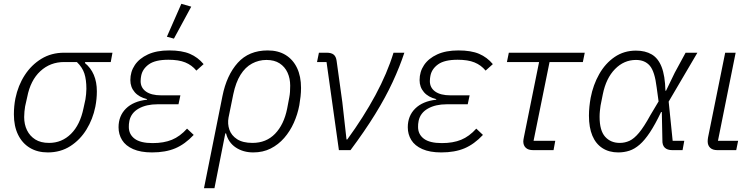

<svg xmlns="http://www.w3.org/2000/svg" viewBox="-20 -789 3954 1009"><path d="M562 -463H428L426 -458Q457 -433 473 -395.5Q489 -358 489 -309Q489 -289 487 -268.5Q485 -248 481 -228Q468 -163 434.5 -108.5Q401 -54 349.5 -21Q298 12 231 12Q177 12 137 -12Q97 -36 75 -81Q53 -126 53 -188Q53 -210 55 -231Q57 -252 61 -272Q75 -340 110 -394Q145 -448 197.5 -480Q250 -512 317 -512H571ZM384 -463H317Q244 -463 192 -415Q140 -367 123 -279L112 -230Q110 -217 108.5 -203Q107 -189 107 -174Q107 -135 122 -104.5Q137 -74 165.5 -56Q194 -38 238 -38Q305 -38 353 -85.5Q401 -133 419 -221L429 -267Q431 -280 432.5 -294.5Q434 -309 434 -322Q434 -370 423.5 -402.5Q413 -435 384 -463Z M963 -113 998 -80Q952 -31 901 -9.5Q850 12 779 12Q719 12 679.5 -5.5Q640 -23 621.5 -53Q603 -83 603 -120Q603 -180 642 -218.5Q681 -257 752 -265L753 -268Q711 -278 688 -304.5Q665 -331 665 -368Q665 -412 688.5 -447Q712 -482 757.5 -503Q803 -524 869 -524Q936 -524 978 -506Q1020 -488 1050 -452L1012 -418Q988 -447 953.5 -461Q919 -475 865 -475Q796 -475 762.5 -451Q729 -427 722 -391Q721 -385 720 -378.5Q719 -372 719 -363Q719 -328 747 -308Q775 -288 827 -288H928L918 -241H808Q749 -241 709 -218.5Q669 -196 660 -154Q658 -144 657.5 -137Q657 -130 657 -122Q657 -83 687.5 -60Q718 -37 782 -37Q841 -37 883.5 -54.5Q926 -72 963 -113ZM985 -754 894 -586 857 -596 933 -769Z M1052 200 1149 -284Q1171 -394 1229.5 -459Q1288 -524 1387 -524Q1442 -524 1481 -500Q1520 -476 1541 -432Q1562 -388 1562 -327Q1562 -305 1559.5 -282Q1557 -259 1553 -236Q1544 -188 1524 -143.5Q1504 -99 1473.5 -64Q1443 -29 1402.5 -8.5Q1362 12 1311 12Q1258 12 1219 -14Q1180 -40 1168 -88H1164L1107 200ZM1307 -38Q1379 -38 1425.5 -86Q1472 -134 1489 -218L1500 -276Q1503 -291 1504 -306Q1505 -321 1505 -339Q1505 -377 1491 -407.5Q1477 -438 1449.5 -456Q1422 -474 1380 -474Q1340 -474 1304.5 -455Q1269 -436 1244 -396Q1219 -356 1206 -294L1181 -171Q1175 -138 1185.5 -107.5Q1196 -77 1226 -57.5Q1256 -38 1307 -38Z M1822 0H1761L1696 -463H1646L1656 -512H1697Q1721 -512 1733.5 -502Q1746 -492 1749 -469L1779 -252L1801 -56H1805Q1891 -174 1953 -289Q2015 -404 2048 -512H2105Q2081 -439 2043.5 -358Q2006 -277 1951 -188Q1896 -99 1822 0Z M2483 -113 2518 -80Q2472 -31 2421 -9.5Q2370 12 2299 12Q2239 12 2199.5 -5.5Q2160 -23 2141.5 -53Q2123 -83 2123 -120Q2123 -180 2162 -218.5Q2201 -257 2272 -265L2273 -268Q2231 -278 2208 -304.5Q2185 -331 2185 -368Q2185 -412 2208.5 -447Q2232 -482 2277.5 -503Q2323 -524 2389 -524Q2456 -524 2498 -506Q2540 -488 2570 -452L2532 -418Q2508 -447 2473.5 -461Q2439 -475 2385 -475Q2316 -475 2282.5 -451Q2249 -427 2242 -391Q2241 -385 2240 -378.5Q2239 -372 2239 -363Q2239 -328 2267 -308Q2295 -288 2347 -288H2448L2438 -241H2328Q2269 -241 2229 -218.5Q2189 -196 2180 -154Q2178 -144 2177.5 -137Q2177 -130 2177 -122Q2177 -83 2207.5 -60Q2238 -37 2302 -37Q2361 -37 2403.5 -54.5Q2446 -72 2483 -113Z M2889 0H2782Q2756 0 2743 -12.5Q2730 -25 2730 -46Q2730 -51 2731 -56Q2732 -61 2733 -67L2813 -463H2644L2654 -512H3053L3043 -463H2868L2784 -49H2898Z M3576 -49 3567 0H3513Q3487 0 3473.5 -13Q3460 -26 3461 -53L3458 -200H3454Q3423 -135 3395.5 -93.5Q3368 -52 3341.5 -29Q3315 -6 3287.5 3Q3260 12 3229 12Q3181 12 3146 -10.5Q3111 -33 3093 -76Q3075 -119 3075 -181Q3075 -205 3077.5 -229Q3080 -253 3084 -275Q3097 -343 3129 -399.5Q3161 -456 3210 -489.5Q3259 -523 3322 -523Q3371 -523 3405 -503Q3439 -483 3457 -437Q3475 -391 3477 -312H3480L3526 -407L3583 -512H3645L3494 -255L3515 -49ZM3237 -38Q3264 -38 3288 -49Q3312 -60 3338 -91Q3364 -122 3398 -184L3441 -256L3431 -329Q3421 -413 3395 -443.5Q3369 -474 3322 -474Q3259 -474 3212 -426Q3165 -378 3148 -294L3136 -234Q3134 -220 3132.5 -205.5Q3131 -191 3131 -175Q3131 -103 3160 -70.5Q3189 -38 3237 -38Z M3859 -49 3849 0H3750Q3725 0 3712 -12.5Q3699 -25 3699 -46Q3699 -51 3699.5 -56Q3700 -61 3701 -67L3791 -512H3846L3753 -49Z"/></svg>

Font: IBM Plex Sans Light
Style: Italic
Weight: 300
Italic angle: -11.31°
Designer: Mike Abbink, Paul van der Laan, Pieter van Rosmalen
Foundry: Bold Monday
Version: Version 3.201